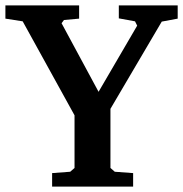

<svg xmlns="http://www.w3.org/2000/svg" viewBox="-31 -691 678 711"><path d="M-11 -622V-671H262V-622L206 -617L197 -605L334 -351L477 -596L469 -612L409 -623V-671H627V-622L568 -611L378 -288V-69L394 -55L462 -50V0H162V-50L229 -55L245 -69V-264L53 -612Z"/></svg>

Font: Khartiya
Style: Bold
Weight: 700
Version: Version 1.0.2